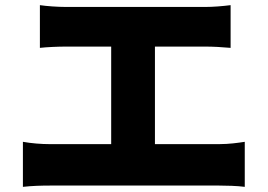

<svg xmlns="http://www.w3.org/2000/svg" viewBox="-20 -735 1040 746"><path d="M69 -184V-9C104 -13 142 -14 173 -14H832C857 -14 902 -13 931 -9V-184C905 -180 870 -175 832 -175H582V-554H778C807 -554 844 -552 876 -549V-715C845 -711 808 -708 778 -708H236C205 -708 161 -711 135 -715V-549C161 -552 205 -554 236 -554H412V-175H173C141 -175 102 -178 69 -184Z"/></svg>

Font: ChiuKong Gothic MN Heavy
Style: Regular
Weight: 900
Designer: Ryoko NISHIZUKA 西塚涼子 (kana, bopomofo & ideographs); Paul D. Hunt (Latin, Greek & Cyrillic); Sandoll Communications 산돌커뮤니
Foundry: Adobe
Version: Version 1.300